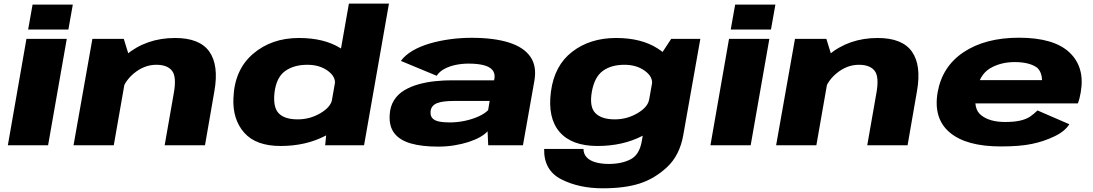

<svg xmlns="http://www.w3.org/2000/svg" viewBox="-20 -805 6056 1064"><path d="M23.5 0H246.5L350 -589.5H126.5ZM160.5 -779.5 136 -641.5H359L383.5 -779.5Z M387.5 0H610.5L696.5 -490.5L666 -589.5H492ZM892.5 0H1116L1168 -299.5Q1193.5 -443.5 1140 -519Q1086.5 -594.5 950.5 -594.5Q790.5 -594.5 677.2 -499.5Q564 -404.5 550.5 -330.5L648 -272Q661.5 -347.5 720 -396.8Q778.5 -446 846 -446Q908 -446 933.8 -412.2Q959.5 -378.5 943 -288Z M1782 0H1997.5L2135.5 -785H1913.5L1790.5 -86ZM1535 4Q1674 4 1782.2 -52Q1890.5 -108 1899.5 -157L1821 -254.5Q1813 -211.5 1755.2 -177.5Q1697.5 -143.5 1630 -143.5Q1557.5 -143.5 1525 -176.8Q1492.5 -210 1501 -290.5Q1511 -375.5 1559.5 -410.8Q1608 -446 1683.5 -446Q1751 -446 1796.8 -412.5Q1842.5 -379 1835.5 -336.5L1947.5 -432.5Q1957 -482 1866.5 -538.2Q1776 -594.5 1636.5 -594.5Q1484.5 -594.5 1381.8 -506.2Q1279 -418 1273.5 -260Q1268.5 -143 1333.5 -69.5Q1398.5 4 1535 4Z M2407.5 7.5Q2454.5 7.5 2497.5 0.5Q2540.5 -6.5 2576.8 -18.2Q2613 -30 2640 -45.2Q2667 -60.5 2682 -77.5L2685.5 0H2878L2941 -355Q2956 -437.5 2919.2 -490.5Q2882.5 -543.5 2799.8 -569.5Q2717 -595.5 2593.5 -595.5Q2533.5 -595.5 2474 -587.5Q2414.5 -579.5 2361 -563.8Q2307.5 -548 2266.2 -523.8Q2225 -499.5 2201.5 -467.5L2400 -385Q2415 -408.5 2443.2 -423.5Q2471.5 -438.5 2506 -445.5Q2540.5 -452.5 2576.5 -452.5Q2625.5 -452.5 2658.8 -444.2Q2692 -436 2707.8 -418.2Q2723.5 -400.5 2720.5 -372.5L2718 -360H2483.5Q2440 -360 2392.5 -355.2Q2345 -350.5 2300.8 -338.2Q2256.5 -326 2220.8 -304.8Q2185 -283.5 2163.5 -249.5Q2142 -215.5 2139.5 -168Q2135.5 -105.5 2165.2 -66.8Q2195 -28 2256.2 -10.2Q2317.5 7.5 2407.5 7.5ZM2471.5 -126.5Q2435.5 -126.5 2411.2 -132Q2387 -137.5 2375.8 -150.5Q2364.5 -163.5 2366 -185.5Q2367 -203.5 2376.8 -215.5Q2386.5 -227.5 2403.2 -233.8Q2420 -240 2443 -242.8Q2466 -245.5 2495 -245.5H2693.5L2685 -194.5Q2666.5 -175.5 2632.5 -160Q2598.5 -144.5 2556.5 -135.5Q2514.5 -126.5 2471.5 -126.5Z M3320.5 238.5Q3441.5 238.5 3524.5 212Q3607.5 185.5 3677 120.8Q3746.5 56 3766.5 -56.5L3861 -589.5H3699.5L3614 -459.5L3537 -25.5Q3524.5 52 3474.8 77.8Q3425 103.5 3354 103.5Q3313 103.5 3280.8 94.5Q3248.5 85.5 3231 66.5Q3213.5 47.5 3213.5 20.5H2995.5Q2993 139 3090.8 188.8Q3188.5 238.5 3320.5 238.5ZM3291.5 4Q3431 4 3539.5 -51.8Q3648 -107.5 3656.5 -157L3577.5 -254.5Q3570.5 -211.5 3512.5 -177.5Q3454.5 -143.5 3387 -143.5Q3314 -143.5 3279.8 -177.8Q3245.5 -212 3259.5 -295Q3274 -378 3320.5 -412Q3367 -446 3440.5 -446Q3507.5 -446 3553.5 -412.5Q3599.5 -379 3593 -336.5L3705 -430Q3713.5 -479.5 3623.5 -537Q3533.5 -594.5 3394 -594.5Q3250 -594.5 3151 -518.2Q3052 -442 3033 -296.5Q3014 -151.5 3081 -73.8Q3148 4 3291.5 4Z M3917 0H4140L4243.5 -589.5H4020ZM4054 -779.5 4029.5 -641.5H4252.5L4277 -779.5Z M4281 0H4504L4590 -490.5L4559.5 -589.5H4385.5ZM4786 0H5009.5L5061.5 -299.5Q5087 -443.5 5033.5 -519Q4980 -594.5 4844 -594.5Q4684 -594.5 4570.8 -499.5Q4457.5 -404.5 4444 -330.5L4541.5 -272Q4555 -347.5 4613.5 -396.8Q4672 -446 4739.5 -446Q4801.5 -446 4827.2 -412.2Q4853 -378.5 4836.5 -288Z M5526.5 6.5 5550.5 -129Q5466 -129 5420 -164.5Q5372 -198 5389 -292.5Q5405.5 -388.5 5464.5 -425Q5524 -461 5603 -461Q5684 -461 5726.5 -430.5Q5753 -407.5 5754.5 -361H5381.5L5359 -232H5953Q5963.5 -258.5 5969 -293Q5993.5 -432.5 5906.5 -514.5Q5820 -596 5626.5 -596Q5441 -596 5321 -516.5Q5201.5 -437.5 5176 -293Q5151.5 -148.5 5243 -71Q5334.5 6.5 5526.5 6.5ZM5550.5 -129 5526.5 6.5Q5633 6.5 5698.5 -7.5Q5763 -20.5 5822.5 -49Q5880.5 -76 5906 -116.5L5729.5 -193Q5708 -172 5686.5 -157.5Q5664 -143.5 5632.5 -136.5Q5600 -129 5550.5 -129Z"/></svg>

Font: Anybody Expanded ExtraBold
Style: Italic
Weight: 800
Width: 7
Italic angle: -10°
Version: Version 1.113;gftools[0.9.25]